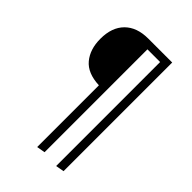

<svg xmlns="http://www.w3.org/2000/svg" viewBox="-257 -791 1102 1102"><g transform="rotate(45 294.0 -239.5)"><path d="M467 -685V197L416 206V-638H313V197L262 206V-295Q167 -299 123 -352Q79 -405 79 -490Q79 -583 130 -634Q181 -685 273 -685Z"/></g></svg>

Font: Fira Sans Extra Condensed Light
Style: Regular
Weight: 300
Width: 1
Designer: Carrois Corporate & Edenspiekermann AG
Foundry: Carrois Corporate GbR & Edenspiekermann AG
Version: Version 4.203